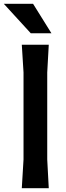

<svg xmlns="http://www.w3.org/2000/svg" viewBox="-43 -984 346 1004"><path d="M80 -150V-605L71 -750H212L204 -605V-150L212 0H71ZM226 -810H118L-23 -964H130Z"/></svg>

Font: Farro Medium
Style: Regular
Weight: 500
Designer: Aceler Chua
Foundry: Grayscale Limited
Version: Version 1.101